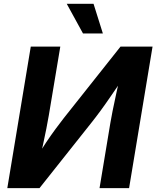

<svg xmlns="http://www.w3.org/2000/svg" viewBox="-20 -967 804 987"><path d="M643.6 0H491.7L547.4 -335.4Q551.3 -358.9 558.8 -396.7Q566.4 -434.6 576.9 -482.7Q587.4 -530.8 599.1 -584L621.1 -577.1Q583 -521.5 553.5 -478Q523.9 -434.6 498.5 -399.9Q473.1 -365.2 448.2 -334L183.1 0H17.6L138.2 -727.5H290L231 -374.5Q226.6 -347.2 218.3 -305.7Q210 -264.2 200.4 -219.7Q190.9 -175.3 181.6 -137.2L167 -153.8Q192.4 -197.8 217.5 -235.4Q242.7 -272.9 265.6 -304Q288.6 -335 307.6 -359.4L599.6 -727.5H764.2ZM406.7 -794.9 323.2 -947.3H460.9L508.8 -794.9Z"/></svg>

Font: Inter 20pt
Style: Bold Italic
Weight: 700
Italic angle: -9.3988°
Version: Version 4.001;git-66647c0bb